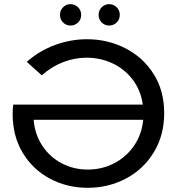

<svg xmlns="http://www.w3.org/2000/svg" viewBox="-20 -897 863 925"><path d="M41 -347.2Q41 -377.9 43.9 -393.1H668Q658.2 -461.9 619.6 -512.9Q581.1 -564 522.5 -591.6Q463.9 -619.1 397 -619.1Q340.8 -619.1 285.4 -598.1Q230 -577.1 181.2 -534.2L108.9 -599.1Q170.9 -653.3 246.3 -680.7Q321.8 -708 398.9 -708Q498 -708 583 -665Q668 -622.1 719.5 -541.5Q771 -460.9 771 -352.1Q771 -245.1 720.9 -163.1Q670.9 -81.1 586.4 -36.6Q502 7.8 402.8 7.8Q303.7 7.8 220.9 -36.1Q138.2 -80.1 89.6 -160.6Q41 -241.2 41 -347.2ZM142.1 -319.8Q147.9 -249 184.1 -194.6Q220.2 -140.1 277.6 -110.1Q335 -80.1 402.8 -80.1Q471.2 -80.1 529.5 -110.1Q587.9 -140.1 625.5 -194.6Q663.1 -249 669.9 -319.8ZM269 -825.2Q269 -847.2 283.9 -862.1Q298.8 -877 319.8 -877Q340.8 -877 356 -862.1Q371.1 -847.2 371.1 -825.2Q371.1 -803.2 356 -788.6Q340.8 -773.9 319.8 -773.9Q298.8 -773.9 283.9 -788.6Q269 -803.2 269 -825.2ZM455.1 -825.2Q455.1 -847.2 470 -862.1Q484.9 -877 505.9 -877Q526.9 -877 542 -862.1Q557.1 -847.2 557.1 -825.2Q557.1 -803.2 542 -788.6Q526.9 -773.9 505.9 -773.9Q484.9 -773.9 470 -788.6Q455.1 -803.2 455.1 -825.2Z"/></svg>

Font: Montserrat Medium
Style: Regular
Weight: 500
Designer: Julieta Ulanovsky
Foundry: Julieta Ulanovsky
Version: Version 7.200